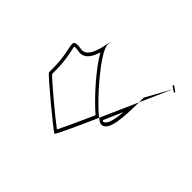

<svg xmlns="http://www.w3.org/2000/svg" viewBox="-100 -680 843 843"><g transform="rotate(-45 321.0 -259.0)"><path d="M75 -270C74 -266 161 -226 263 -181C310 -242 469 -382 517 -382C579 -382 410 -384 420 -449C432 -529 403 -478 277 -478H249C241 -478 77 -280 75 -270ZM96 -276C127 -318 228 -439 253 -463H275C351 -463 398 -480 407 -479C408 -476 408 -466 405 -449C399 -407 441 -389 470 -380C402 -342 305 -253 260 -200C185 -233 121 -263 96 -276ZM249 -158C241 -109 344 -106 435 -105C381 -129 319 -156 263 -181C255 -171 250 -163 249 -158ZM264 -158C264 -159 266 -161 267 -162C296 -149 328 -136 356 -123C291 -128 262 -142 264 -158ZM435 -105C506 -74 564 -48 582 -40L464 -105ZM573 -27 579 -24C580 -24 597 -49 597 -50L591 -53ZM582 -40 588 -37Z"/></g></svg>

Font: Ampere
Style: OuLnIta
Weight: 400
Version: Version 1